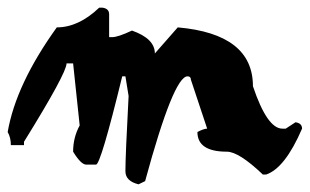

<svg xmlns="http://www.w3.org/2000/svg" viewBox="-20 -480 807 500"><path d="M238.3 -460H247.1Q264.2 -457.5 264.2 -442.9V-383.3H272.5Q287.1 -383.3 323.7 -400.4Q383.3 -379.4 383.3 -340.8L442.9 -408.7Q638.7 -391.6 638.7 -255.4Q675.8 -145 715.3 -145H724.1L749.5 -161.6Q766.6 -159.2 766.6 -145Q722.2 -42 672.9 -25.4H664.6Q602.1 -85 570.8 -85Q494.1 -85 494.1 -136.2Q510.7 -145 519.5 -145L477.1 -272.5Q477.1 -281.2 468.3 -281.2Q432.1 -281.2 357.9 -8.3L340.8 0Q306.6 -8.3 306.6 -34.2Q306.6 -74.7 314.9 -230L306.6 -281.2H298.3Q242.2 -51.3 230 -51.3H204.6Q190.9 -51.3 170.4 -85Q170.4 -122.1 187.5 -153.3L170.4 -314.9H153.3Q153.3 -289.6 42.5 -110.8V-102.1H8.3Q8.3 -121.6 0 -136.2Q21.5 -260.7 127.9 -408.7Q184.6 -408.7 238.3 -460Z"/></svg>

Font: Otrack
Style: Regular
Weight: 400
Designer: Sodina
Foundry: Sodina
Version: Version 2.10 June 16, 2016